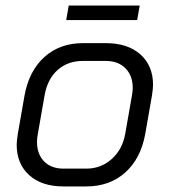

<svg xmlns="http://www.w3.org/2000/svg" viewBox="-20 -662 610 690"><path d="M40 -142Q40 -155 44 -181L68 -318Q84 -407 139.5 -457Q195 -507 278 -507H360Q439 -507 484.5 -466.5Q530 -426 530 -357Q530 -344 526 -318L502 -181Q486 -92 430 -42Q374 8 290 8H208Q130 8 85 -32.5Q40 -73 40 -142ZM290 -56Q343 -56 381.5 -90.5Q420 -125 430 -181L454 -318Q457 -333 457 -346Q457 -390 431 -416.5Q405 -443 360 -443H278Q223 -443 186.5 -410Q150 -377 140 -318L116 -181Q113 -166 113 -152Q113 -108 138.5 -82Q164 -56 208 -56ZM227 -642H482L473 -590H218Z"/></svg>

Font: Bai Jamjuree
Style: Italic
Weight: 400
Italic angle: -10°
Version: Version 1.000; ttfautohint (v1.6)